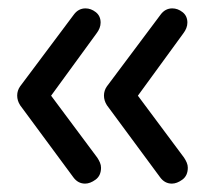

<svg xmlns="http://www.w3.org/2000/svg" viewBox="-20 -488 505 458"><path d="M390 -50Q373 -50 362 -65L235 -237Q228 -248 228 -260Q228 -272 235 -282L363 -453Q374 -468 391 -468Q404 -468 415.5 -459Q427 -450 427 -434Q427 -421 417 -408L304 -253L302 -269L419 -112Q423 -106 425.5 -100Q428 -94 428 -88Q428 -69 415 -59.5Q402 -50 390 -50ZM183 -50Q166 -50 155 -65L28 -237Q21 -248 21 -260Q21 -272 28 -282L156 -453Q167 -468 184 -468Q197 -468 208.5 -459Q220 -450 220 -434Q220 -421 210 -408L97 -253L95 -269L212 -112Q216 -106 218.5 -100Q221 -94 221 -88Q221 -69 208 -59.5Q195 -50 183 -50Z"/></svg>

Font: Quicksand Light Medium
Style: Regular
Weight: 500
Version: Version 3.006